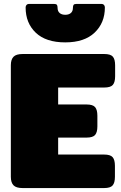

<svg xmlns="http://www.w3.org/2000/svg" viewBox="-20 -954 614 974"><path d="M110 -916Q110 -924 114.5 -929Q119 -934 126 -934H255Q265 -934 268.5 -929.5Q272 -925 272 -915Q272 -897 282.5 -888Q293 -879 311 -879Q329 -879 339.5 -888Q350 -897 350 -915Q350 -925 353.5 -929.5Q357 -934 367 -934H496Q503 -934 507.5 -929Q512 -924 512 -916Q512 -838 460 -788.5Q408 -739 311 -739Q213 -739 161.5 -788Q110 -837 110 -916ZM35 -57V-623Q35 -652 48.5 -666Q62 -680 95 -680H509Q541 -680 552.5 -666.5Q564 -653 564 -623V-567Q564 -537 552.5 -523.5Q541 -510 509 -510H275V-424H419Q451 -424 462.5 -410.5Q474 -397 474 -367V-313Q474 -283 462.5 -269.5Q451 -256 419 -256H275V-170H508Q540 -170 551.5 -156.5Q563 -143 563 -113V-57Q563 -27 551.5 -13.5Q540 0 508 0H95Q62 0 48.5 -14Q35 -28 35 -57Z"/></svg>

Font: Mitr
Style: Bold
Weight: 700
Designer: Thanarat Vachiruckul
Foundry: Cadson Demak
Version: Version 1.003